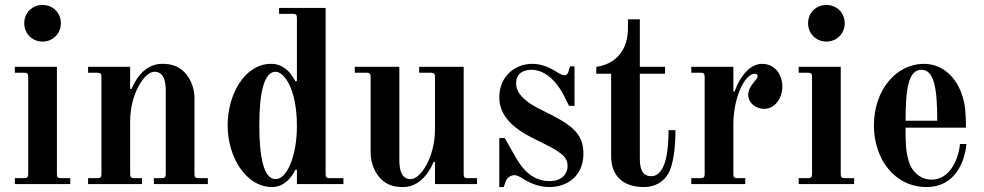

<svg xmlns="http://www.w3.org/2000/svg" viewBox="-20 -744 3976 776"><path d="M78 -650C78 -608 110 -576 152 -576C194 -576 226 -608 226 -650C226 -692 194 -724 152 -724C110 -724 78 -692 78 -650ZM40 0H264V-24H226C214 -24 210 -28 210 -40V-474H40V-450H78C90 -450 94 -446 94 -434V-40C94 -28 90 -24 78 -24H40Z M336 0H554V-24H522C510 -24 506 -28 506 -40V-254C506 -363 563 -454 604 -454C641 -454 650 -418 650 -377V-40C650 -28 646 -24 634 -24H602V0H820V-24H782C770 -24 766 -28 766 -40V-348C766 -392 746 -439 712 -464C691 -479 669 -486 635 -486C577 -486 536 -442 511 -384L506 -385V-474H336V-450H374C386 -450 390 -446 390 -434V-40C390 -28 386 -24 374 -24H336Z M1028 -237C1028 -365 1046 -454 1094 -454C1126 -454 1180 -390 1180 -234C1180 -114 1140 -20 1094 -20C1046 -20 1028 -109 1028 -237ZM900 -237C900 -111 973 12 1080 12C1127 12 1159 -26 1174 -58H1180V0H1368V-24H1312C1300 -24 1296 -28 1296 -40V-712H1108V-688H1164C1176 -688 1180 -684 1180 -672V-417L1174 -415C1154 -456 1121 -486 1076 -486C969 -486 900 -363 900 -237Z M1414 -450H1462C1474 -450 1478 -446 1478 -434V-126C1478 -82 1498 -35 1532 -10C1553 5 1575 12 1609 12C1667 12 1708 -32 1733 -90L1738 -89V0H1908V-24H1870C1858 -24 1854 -28 1854 -40V-474H1674V-450H1722C1734 -450 1738 -446 1738 -434V-220C1738 -111 1681 -20 1640 -20C1603 -20 1594 -56 1594 -97V-474H1414Z M1998 12H2016L2023 -9C2028 -24 2042 -36 2060 -36C2070 -36 2084 -28 2096 -20C2113 -10 2151 12 2200 12C2276 12 2338 -36 2338 -122C2338 -205 2292 -240 2172 -298C2115 -325 2066 -360 2066 -407C2066 -448 2096 -462 2128 -462C2174 -462 2224 -428 2261 -354L2280 -316H2302V-476H2284L2278 -456C2276 -448 2272 -440 2262 -440C2255 -440 2246 -443 2232 -452C2210 -466 2175 -486 2132 -486C2060 -486 1998 -435 1998 -350C1998 -254 2094 -205 2149 -178C2248 -130 2274 -112 2274 -72C2274 -46 2255 -12 2201 -12C2136 -12 2094 -56 2065 -107L2020 -186H1998Z M2390 -446H2450V-112C2450 -34 2498 12 2582 12C2626 12 2659 -7 2679 -39C2702 -76 2710 -150 2710 -218H2682C2682 -158 2677 -32 2612 -32C2571 -32 2566 -71 2566 -105V-446H2668V-474H2566V-666H2518V-630C2518 -540 2467 -484 2390 -474Z M2774 0H2992V-24H2960C2948 -24 2944 -28 2944 -40V-241C2944 -350 2990 -446 3031 -446C3039 -446 3042 -441 3042 -436C3042 -429 3035 -421 3028 -413C3016 -399 3004 -381 3004 -361C3004 -329 3033 -304 3069 -304C3111 -304 3142 -346 3142 -394C3142 -446 3109 -486 3060 -486C3009 -486 2968 -430 2949 -374L2944 -375V-474H2774V-450H2812C2824 -450 2828 -446 2828 -434V-40C2828 -28 2824 -24 2812 -24H2774Z M3246 -650C3246 -608 3278 -576 3320 -576C3362 -576 3394 -608 3394 -650C3394 -692 3362 -724 3320 -724C3278 -724 3246 -692 3246 -650ZM3208 0H3432V-24H3394C3382 -24 3378 -28 3378 -40V-474H3208V-450H3246C3258 -450 3262 -446 3262 -434V-40C3262 -28 3258 -24 3246 -24H3208Z M3512 -237C3512 -100 3597 12 3725 12C3839 12 3879 -88 3886 -162H3860C3853 -94 3816 -18 3745 -18C3700 -18 3663 -50 3651 -99C3640 -138 3640 -177 3640 -228H3884C3884 -240 3884 -296 3877 -328C3858 -422 3796 -486 3714 -486C3603 -486 3512 -381 3512 -237ZM3640 -256C3640 -386 3652 -462 3704 -462C3756 -462 3768 -386 3768 -256Z"/></svg>

Font: Old Standard
Style: Bold
Weight: 700
Designer: Alexey Kryukov <alexios@thessalonica.org.ru>
Version: Version 2.0.2